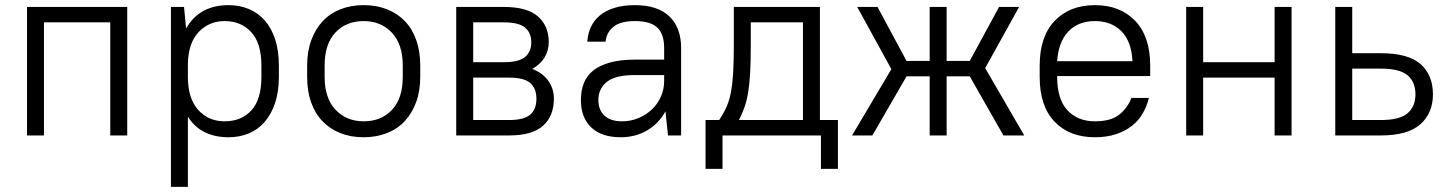

<svg xmlns="http://www.w3.org/2000/svg" viewBox="-20 -527 5630 747"><path d="M409 -440H151V0H85V-500H475V0H409Z M869 7Q817 7 777 -12.5Q737 -32 711 -73V200H645V-500H696L704 -416Q730 -462 771.5 -484.5Q813 -507 869 -507Q912 -507 948 -492Q984 -477 1010 -447.5Q1036 -418 1050.5 -374Q1065 -330 1065 -272V-228Q1065 -171 1050.5 -127Q1036 -83 1010 -53Q984 -23 948 -8Q912 7 869 7ZM854 -55Q919 -55 958 -97.5Q997 -140 997 -228V-272Q997 -359 957.5 -402Q918 -445 854 -445Q794 -445 753.5 -403Q713 -361 711 -280V-228Q711 -144 751 -99.5Q791 -55 854 -55Z M1395 7Q1345 7 1304.5 -9Q1264 -25 1235 -55Q1206 -85 1190.5 -128.5Q1175 -172 1175 -228V-272Q1175 -327 1191 -370.5Q1207 -414 1235.5 -444.5Q1264 -475 1304.5 -491Q1345 -507 1395 -507Q1445 -507 1485.5 -491Q1526 -475 1555 -445Q1584 -415 1599.5 -371Q1615 -327 1615 -272V-228Q1615 -173 1599 -129.5Q1583 -86 1554.5 -55.5Q1526 -25 1485 -9Q1444 7 1395 7ZM1395 -55Q1463 -55 1505 -99.5Q1547 -144 1547 -228V-272Q1547 -355 1504.5 -400Q1462 -445 1395 -445Q1327 -445 1285 -400.5Q1243 -356 1243 -272V-228Q1243 -145 1285.5 -100Q1328 -55 1395 -55Z M1755 -500H1940Q2031 -500 2073 -463Q2115 -426 2115 -363Q2115 -331 2099 -304Q2083 -277 2051 -259Q2093 -242 2114 -211.5Q2135 -181 2135 -143Q2135 -76 2093 -38Q2051 0 1960 0H1755ZM1821 -225V-60H1960Q2019 -60 2043 -81Q2067 -102 2067 -143Q2067 -183 2043 -204Q2019 -225 1960 -225ZM1821 -440V-285H1940Q1999 -285 2023 -305.5Q2047 -326 2047 -363Q2047 -399 2023 -419.5Q1999 -440 1940 -440Z M2395 7Q2320 7 2280 -31.5Q2240 -70 2240 -138Q2240 -174 2251.5 -203.5Q2263 -233 2288.5 -253Q2314 -273 2354 -284Q2394 -295 2450 -295H2564V-340Q2564 -394 2537.5 -419.5Q2511 -445 2450 -445Q2395 -445 2367.5 -423.5Q2340 -402 2336 -365H2265Q2267 -396 2279 -422Q2291 -448 2314 -467Q2337 -486 2371 -496.5Q2405 -507 2450 -507Q2539 -507 2584.5 -463Q2630 -419 2630 -340V0H2579L2569 -94Q2543 -46 2497.5 -19.5Q2452 7 2395 7ZM2400 -55Q2434 -55 2464 -67.5Q2494 -80 2516.5 -101.5Q2539 -123 2551.5 -151.5Q2564 -180 2564 -212V-235H2450Q2373 -235 2340.5 -208Q2308 -181 2308 -138Q2308 -100 2331.5 -77.5Q2355 -55 2400 -55Z M3174 0H2791V130H2725V-60H2778Q2796 -87 2807 -112Q2818 -137 2824 -169.5Q2830 -202 2832.5 -245Q2835 -288 2835 -350V-500H3170V-60H3240V130H3174ZM2901 -350Q2901 -288 2898.5 -243.5Q2896 -199 2890.5 -166Q2885 -133 2876 -108.5Q2867 -84 2855 -60H3104V-440H2901Z M3753 -230H3663V0H3597V-230H3507L3374 0H3295L3448 -258L3315 -500H3394L3507 -290H3597V-500H3663V-290H3753L3867 -500H3945L3813 -262L3965 0H3884Z M4240 7Q4141 7 4083 -53.5Q4025 -114 4025 -228V-272Q4025 -385 4083.5 -446Q4142 -507 4240 -507Q4338 -507 4396.5 -446Q4455 -385 4455 -272V-231H4093V-228Q4093 -141 4133 -98Q4173 -55 4240 -55Q4302 -55 4334.5 -81Q4367 -107 4382 -146H4450Q4442 -114 4426 -86Q4410 -58 4384 -37.5Q4358 -17 4322 -5Q4286 7 4240 7ZM4240 -445Q4175 -445 4136.5 -404.5Q4098 -364 4093 -289H4386Q4382 -367 4342.5 -406Q4303 -445 4240 -445Z M4939 -225H4661V0H4595V-500H4661V-285H4939V-500H5005V0H4939Z M5175 -500H5241V-320H5352Q5459 -320 5507 -277.5Q5555 -235 5555 -160Q5555 -87 5506 -43.5Q5457 0 5352 0H5175ZM5241 -260V-60H5352Q5426 -60 5456.5 -86.5Q5487 -113 5487 -160Q5487 -208 5456.5 -234Q5426 -260 5352 -260Z"/></svg>

Font: Retni Sans
Style: Regular
Weight: 400
Designer: Vitaly Kuzmin
Foundry: ParaType Ltd.
Version: Version 1.00;March 2, 2019;FontCreator 11.5.0.2425 64-bit; t